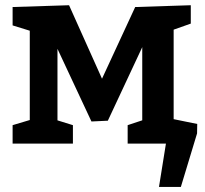

<svg xmlns="http://www.w3.org/2000/svg" viewBox="-20 -558 796 746"><path d="M183.3 -411H203.3V-67.7L190.7 -94.3L263.3 -71.7V0H29V-71.7L111.3 -96.3L95.7 -67.7V-467.7L117.3 -432L29 -459.3V-530.7L248.3 -537.7L406 -186H345.7L505.3 -530.7L721.3 -537.7V-466.3L632 -434.7L654.7 -470.3V-69L639.7 -96.3L721.3 -71.7V0H476V-71.7L548.3 -95.7L532.7 -74.3V-421H554.3L399 -89L335.3 -86ZM580 -110.3 746.3 -76.3 745.7 -39.7 682.7 168.3H597.7L624.7 0H556.7Z"/></svg>

Font: Bitter Thin
Style: Regular
Weight: 100
Designer: Sol Matas, and Bitter project Authors
Foundry: Sol Matas
Version: Version 2.002